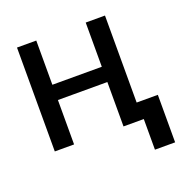

<svg xmlns="http://www.w3.org/2000/svg" viewBox="-119 -616 854 877"><g transform="rotate(-20 308.0 -178.0)"><path d="M55.2 -504.9H148.9V-290H389.2V-504.9H482.9V-82H585.9V148.9H487.8V0H389.2V-215.8H148.9V0H55.2Z"/></g></svg>

Font: LT Superior Med
Style: Regular
Weight: 500
Designer: Daniel Lyons
Foundry: LyonsType
Version: Version 1.000